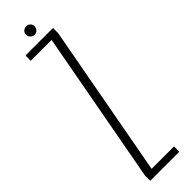

<svg xmlns="http://www.w3.org/2000/svg" viewBox="-264 -742 733 733"><g transform="rotate(-45 102.0 -376.0)"><path d="M19.5 0H176.5V-28.5H55.5L169.5 -647.5V-675H21V-646.5H133.5L19.5 -28.5ZM102 -706Q111.5 -706 118 -713.2Q124.5 -720.5 124.5 -729.5Q124.5 -739 118 -745.5Q111.5 -752 102 -752Q92 -752 85.2 -745.5Q78.5 -739 78.5 -729.5Q78.5 -719.5 85.8 -712.8Q93 -706 102 -706Z"/></g></svg>

Font: Anybody ExtraCondensed ExtraLight
Style: Regular
Weight: 250
Width: 2
Version: Version 1.113;gftools[0.9.25]